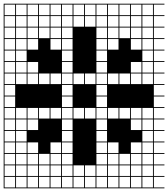

<svg xmlns="http://www.w3.org/2000/svg" viewBox="-20 -900 915 1045"><path d="M0 125V-879.8H875V-875H817.3V-817.3H875V-812.5H817.3V-754.8H875V-750H817.3V-692.3H875V-687.5H817.3V-629.8H875V-625H817.3V-567.3H875V-562.5H817.3V-504.8H875V-500H817.3V-442.3H875V-437.5H817.3V-379.8H875V-375H817.3V-317.3H875V-312.5H817.3V-254.8H875V-250H817.3V-192.3H875V-187.5H817.3V-129.8H875V-125H817.3V-67.3H875V-62.5H817.3V-4.8H875V0H817.3V57.7H875V62.5H817.3V120.2H875V125ZM754.8 -817.3H812.5V-875H754.8ZM692.3 -817.3H750V-875H692.3ZM629.8 -817.3H687.5V-875H629.8ZM567.3 -817.3H625V-875H567.3ZM504.8 -817.3H562.5V-875H504.8ZM442.3 -817.3H500V-875H442.3ZM379.8 -817.3H437.5V-875H379.8ZM317.3 -817.3H375V-875H317.3ZM4.8 -817.3H62.5V-875H4.8ZM254.8 -817.3H312.5V-875H254.8ZM192.3 -817.3H250V-875H192.3ZM129.8 -817.3H187.5V-875H129.8ZM67.3 -817.3H125V-875H67.3ZM754.8 -754.8H812.5V-812.5H754.8ZM692.3 -754.8H750V-812.5H692.3ZM629.8 -754.8H687.5V-812.5H629.8ZM567.3 -754.8H625V-812.5H567.3ZM504.8 -754.8H562.5V-812.5H504.8ZM442.3 -754.8H500V-812.5H442.3ZM379.8 -754.8H437.5V-812.5H379.8ZM4.8 -754.8H62.5V-812.5H4.8ZM317.3 -754.8H375V-812.5H317.3ZM254.8 -754.8H312.5V-812.5H254.8ZM192.3 -754.8H250V-812.5H192.3ZM129.8 -754.8H187.5V-812.5H129.8ZM67.3 -754.8H125V-812.5H67.3ZM375 -750H317.3V-692.3H375ZM754.8 -692.3H812.5V-750H754.8ZM67.3 -692.3H125V-750H67.3ZM692.3 -692.3H750V-750H692.3ZM629.8 -692.3H687.5V-750H629.8ZM567.3 -692.3H625V-750H567.3ZM504.8 -692.3H562.5V-750H504.8ZM4.8 -692.3H62.5V-750H4.8ZM254.8 -692.3H312.5V-750H254.8ZM192.3 -692.3H250V-750H192.3ZM129.8 -692.3H187.5V-750H129.8ZM317.3 -629.8H375V-687.5H317.3ZM129.8 -629.8H187.5V-687.5H129.8ZM67.3 -629.8H125V-687.5H67.3ZM754.8 -629.8H812.5V-687.5H754.8ZM692.3 -629.8H750V-687.5H692.3ZM567.3 -629.8H625V-687.5H567.3ZM504.8 -629.8H562.5V-687.5H504.8ZM4.8 -629.8H62.5V-687.5H4.8ZM254.8 -629.8H312.5V-687.5H254.8ZM754.8 -567.3H812.5V-625H754.8ZM504.8 -567.3H562.5V-625H504.8ZM4.8 -567.3H62.5V-625H4.8ZM67.3 -567.3H125V-625H67.3ZM317.3 -567.3H375V-625H317.3ZM129.8 -504.8H187.5V-562.5H129.8ZM754.8 -504.8H812.5V-562.5H754.8ZM67.3 -504.8H125V-562.5H67.3ZM692.3 -504.8H750V-562.5H692.3ZM504.8 -504.8H562.5V-562.5H504.8ZM4.8 -504.8H62.5V-562.5H4.8ZM317.3 -504.8H375V-562.5H317.3ZM4.8 -442.3H62.5V-500H4.8ZM629.8 -442.3H687.5V-500H629.8ZM129.8 -442.3H187.5V-500H129.8ZM754.8 -442.3H812.5V-500H754.8ZM442.3 -442.3H500V-500H442.3ZM504.8 -442.3H562.5V-500H504.8ZM692.3 -442.3H750V-500H692.3ZM567.3 -442.3H625V-500H567.3ZM379.8 -442.3H437.5V-500H379.8ZM317.3 -442.3H375V-500H317.3ZM254.8 -442.3H312.5V-500H254.8ZM192.3 -442.3H250V-500H192.3ZM67.3 -442.3H125V-500H67.3ZM504.8 -379.8H562.5V-437.5H504.8ZM4.8 -379.8H62.5V-437.5H4.8ZM317.3 -379.8H375V-437.5H317.3ZM4.8 -317.3H62.5V-375H4.8ZM317.3 -317.3H375V-375H317.3ZM504.8 -317.3H562.5V-375H504.8ZM629.8 -254.8H687.5V-312.5H629.8ZM4.8 -254.8H62.5V-312.5H4.8ZM254.8 -254.8H312.5V-312.5H254.8ZM379.8 -254.8H437.5V-312.5H379.8ZM317.3 -254.8H375V-312.5H317.3ZM567.3 -254.8H625V-312.5H567.3ZM692.3 -254.8H750V-312.5H692.3ZM192.3 -254.8H250V-312.5H192.3ZM442.3 -254.8H500V-312.5H442.3ZM754.8 -254.8H812.5V-312.5H754.8ZM67.3 -254.8H125V-312.5H67.3ZM129.8 -254.8H187.5V-312.5H129.8ZM504.8 -254.8H562.5V-312.5H504.8ZM504.8 -192.3H562.5V-250H504.8ZM67.3 -192.3H125V-250H67.3ZM754.8 -192.3H812.5V-250H754.8ZM317.3 -192.3H375V-250H317.3ZM692.3 -192.3H750V-250H692.3ZM129.8 -192.3H187.5V-250H129.8ZM4.8 -192.3H62.5V-250H4.8ZM504.8 -129.8H562.5V-187.5H504.8ZM754.8 -129.8H812.5V-187.5H754.8ZM317.3 -129.8H375V-187.5H317.3ZM4.8 -129.8H62.5V-187.5H4.8ZM67.3 -129.8H125V-187.5H67.3ZM254.8 -67.3H312.5V-125H254.8ZM692.3 -67.3H750V-125H692.3ZM504.8 -67.3H562.5V-125H504.8ZM129.8 -67.3H187.5V-125H129.8ZM754.8 -67.3H812.5V-125H754.8ZM567.3 -67.3H625V-125H567.3ZM317.3 -67.3H375V-125H317.3ZM4.8 -67.3H62.5V-125H4.8ZM67.3 -67.3H125V-125H67.3ZM504.8 -4.8H562.5V-62.5H504.8ZM192.3 -4.8H250V-62.5H192.3ZM317.3 -4.8H375V-62.5H317.3ZM567.3 -4.8H625V-62.5H567.3ZM754.8 -4.8H812.5V-62.5H754.8ZM629.8 -4.8H687.5V-62.5H629.8ZM129.8 -4.8H187.5V-62.5H129.8ZM4.8 -4.8H62.5V-62.5H4.8ZM67.3 -4.8H125V-62.5H67.3ZM692.3 -4.8H750V-62.5H692.3ZM254.8 -4.8H312.5V-62.5H254.8ZM692.3 57.7H750V0H692.3ZM379.8 57.7H437.5V0H379.8ZM442.3 57.7H500V0H442.3ZM254.8 57.7H312.5V0H254.8ZM192.3 57.7H250V0H192.3ZM4.8 57.7H62.5V0H4.8ZM754.8 57.7H812.5V0H754.8ZM629.8 57.7H687.5V0H629.8ZM504.8 57.7H562.5V0H504.8ZM567.3 57.7H625V0H567.3ZM129.8 57.7H187.5V0H129.8ZM317.3 57.7H375V0H317.3ZM67.3 57.7H125V0H67.3ZM692.3 120.2H750V62.5H692.3ZM129.8 120.2H187.5V62.5H129.8ZM254.8 120.2H312.5V62.5H254.8ZM504.8 120.2H562.5V62.5H504.8ZM442.3 120.2H500V62.5H442.3ZM67.3 120.2H125V62.5H67.3ZM754.8 120.2H812.5V62.5H754.8ZM629.8 120.2H687.5V62.5H629.8ZM192.3 120.2H250V62.5H192.3ZM567.3 120.2H625V62.5H567.3ZM317.3 120.2H375V62.5H317.3ZM4.8 120.2H62.5V62.5H4.8ZM379.8 120.2H437.5V62.5H379.8Z"/></svg>

Font: Yarndings 12 Charted
Style: Regular
Weight: 400
Designer: Sarah Cadigan-Fried
Version: Version 1.000; ttfautohint (v1.8.4.7-5d5b)